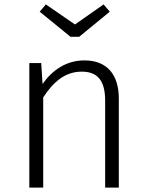

<svg xmlns="http://www.w3.org/2000/svg" viewBox="-20 -851 667 871"><path d="M339 -684 478 -798 450 -831 320 -740 188 -831 160 -798 300 -684ZM363 -577C282 -577 218 -534 173 -470L167 -565H113V0H176V-409C221 -478 274 -526 351 -526C420 -526 457 -488 457 -395V0H519V-404C519 -513 465 -577 363 -577Z"/></svg>

Font: Glow Sans SC Normal
Style: Regular
Weight: 400
Designer: Ryoko NISHIZUKA (kana, bopomofo & ideographs); Paul D. Hunt (Latin, Greek & Cyrillic); Sandoll Communications, Soo-young
Version: Version 0.93